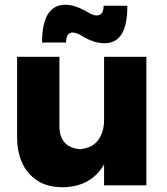

<svg xmlns="http://www.w3.org/2000/svg" viewBox="-20 -780 704 808"><path d="M245 8Q178.5 8 136 -20.5Q91.5 -51 71.8 -98Q52 -145 52 -199V-541H230V-250Q230 -160 317 -152Q371 -158 394.5 -192.5Q418 -227 418 -274V-541H596V0H418V-88Q363 6 245 8ZM419 -598Q377 -598 328 -627Q303 -643 286 -643Q258 -643 258 -601H157Q157 -760 255 -760Q295 -760 345 -731Q370 -715 387 -715Q416 -715 416 -756H516Q516 -675 492 -636.5Q468 -598 419 -598Z"/></svg>

Font: Argentum Novus
Style: Bold
Weight: 700
Designer: Julieta Ulanovsky (font) & Cristiano Sobral (main changes)
Foundry: Julieta Ulanovsky (font) & Cristiano Sobral (main changes)
Version: Version 3.00;November 27, 2020;FontCreator 13.0.0.2655 64-bi